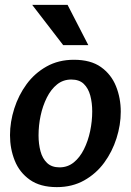

<svg xmlns="http://www.w3.org/2000/svg" viewBox="-20 -755 536 787"><path d="M213 12Q145 12 102.5 -18Q60 -48 40.5 -96.5Q21 -145 21 -201Q21 -255 38.5 -310Q56 -365 89 -410Q122 -455 171 -482.5Q220 -510 283 -510Q352 -510 394 -480Q436 -450 455.5 -401.5Q475 -353 475 -297Q475 -243 457.5 -188Q440 -133 407 -88Q374 -43 325 -15.5Q276 12 213 12ZM224 -69Q257 -69 282 -89Q307 -109 324 -143Q341 -177 349.5 -217.5Q358 -258 358 -298Q358 -334 350 -363.5Q342 -393 323.5 -411Q305 -429 272 -429Q239 -429 214 -409Q189 -389 172 -355Q155 -321 146.5 -281Q138 -241 138 -200Q138 -165 146 -135Q154 -105 173 -87Q192 -69 224 -69ZM257 -735 342 -570H239L112 -735Z"/></svg>

Font: Rosario
Style: Italic
Weight: 400
Italic angle: -8.05°
Designer: Hector Gatti
Foundry: Omnibus Type
Version: Version 1.201